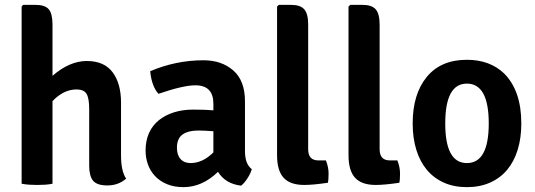

<svg xmlns="http://www.w3.org/2000/svg" viewBox="-20 -756 2202 790"><path d="M478 -334V-116Q478 -52 499 -21Q467 7 422 7Q379 7 363 -12.5Q347 -32 347 -74V-307Q347 -352 336 -370Q325 -388 295 -388Q242 -388 196 -340V0Q181 3 165.5 4Q150 5 133 5Q117 5 101 4Q85 3 69 0V-729L75 -736H126Q165 -736 180.5 -718Q196 -700 196 -655V-444Q266 -505 337 -505Q409 -505 443.5 -458.5Q478 -412 478 -334Z M1016 -60Q1011 -42 998 -22Q985 -2 972 8Q907 0 877 -49Q812 14 735 14Q696 14 666.5 1.5Q637 -11 617.5 -32Q598 -53 588.5 -80Q579 -107 579 -136Q579 -178 593.5 -209.5Q608 -241 634.5 -262Q661 -283 696.5 -294Q732 -305 774 -305Q828 -305 858 -302V-329Q858 -405 784 -405Q734 -405 632 -370Q604 -401 598 -463Q704 -508 817 -508Q892 -508 940 -466Q988 -424 988 -339V-134Q988 -81 1016 -60ZM764 -85Q814 -85 858 -129V-216Q842 -217 827 -218Q812 -219 798 -219Q754 -219 731 -202.5Q708 -186 708 -148Q708 -118 723 -101.5Q738 -85 764 -85Z M1290 -96H1321Q1332 -68 1332 -42Q1332 -16 1329 -4Q1268 5 1232 5Q1174 5 1147 -24.5Q1120 -54 1120 -117V-729L1127 -736H1177Q1216 -736 1232 -717.5Q1248 -699 1248 -655V-142Q1248 -96 1290 -96Z M1584 -96H1615Q1626 -68 1626 -42Q1626 -16 1623 -4Q1562 5 1526 5Q1468 5 1441 -24.5Q1414 -54 1414 -117V-729L1421 -736H1471Q1510 -736 1526 -717.5Q1542 -699 1542 -655V-142Q1542 -96 1584 -96Z M2054 -454Q2125 -383 2125 -248Q2125 -188 2110 -139.5Q2095 -91 2066.5 -57Q2038 -23 1996 -4.5Q1954 14 1901 14Q1848 14 1806.5 -4.5Q1765 -23 1736.5 -57Q1708 -91 1693 -139.5Q1678 -188 1678 -248Q1678 -369 1736 -439.5Q1794 -510 1901 -510Q1995 -510 2054 -454ZM1901 -412Q1812 -412 1812 -248Q1812 -85 1901 -85Q1991 -85 1991 -248Q1991 -412 1901 -412Z"/></svg>

Font: Signika
Style: Semibold
Weight: 600
Designer: Anna Giedrys
Foundry: Anna Giedrys
Version: Version 1.001